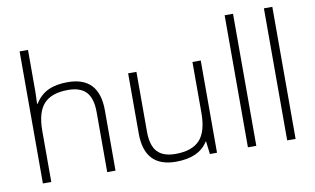

<svg xmlns="http://www.w3.org/2000/svg" viewBox="-78 -919 1787 1088"><g transform="rotate(-10 816.0 -375.0)"><path d="M459 0V-344.2Q459 -424.3 425.3 -460.7Q391.6 -497.1 320.8 -497.1Q225.6 -497.1 181.4 -449Q137.2 -400.9 137.2 -293V0H88.9V-759.8H137.2V-518.1L134.8 -450.2H138.2Q168 -498 213.4 -519.5Q258.8 -541 326.2 -541Q506.8 -541 506.8 -347.2V0Z M720.7 -530.8V-187Q720.7 -106.9 754.4 -70.6Q788.1 -34.2 858.9 -34.2Q953.6 -34.2 998.3 -82Q1043 -129.9 1043 -237.8V-530.8H1090.8V0H1049.8L1041 -73.2H1038.1Q986.3 9.8 854 9.8Q672.9 9.8 672.9 -184.1V-530.8Z M1316.9 0H1268.6V-759.8H1316.9Z M1543 0H1494.6V-759.8H1543Z"/></g></svg>

Font: CAA NEO Sans Light
Style: Regular
Weight: 300
Version: Version 1.10